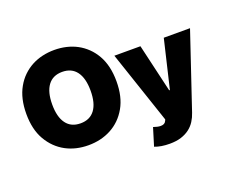

<svg xmlns="http://www.w3.org/2000/svg" viewBox="-144 -974 1690 1416"><g transform="rotate(-20 700.5 -266.0)"><path d="M91.3 -568.5Q115.4 -611.5 148.3 -643.1Q181.1 -674.7 220.5 -695.7Q259.9 -716.6 304.9 -726.9Q349.8 -737.2 397.7 -737.2Q446 -737.2 490.8 -726.9Q535.5 -716.6 574.9 -695.7Q614.3 -674.7 647.2 -642.9Q680 -611.2 704.2 -568.5Q751.4 -485.1 751.4 -363.6Q751.4 -241.5 704.2 -159.1Q680 -116.5 647.4 -84.7Q614.7 -52.9 575.3 -32Q535.9 -11 491.1 -0.5Q446.4 9.9 397.7 9.9Q349.1 9.9 304.3 -0.5Q259.6 -11 220.3 -32.1Q181.1 -53.3 148.4 -85.2Q115.8 -117.2 91.3 -159.8Q44 -242.2 44 -363.6Q44 -485.1 91.3 -568.5ZM1005.7 -545.5 1093.8 -167.6H1099.4L1188.9 -545.5H1394.9L1196 45.5Q1185 79.2 1166.5 108.3Q1148.1 137.4 1120.2 158.7Q1092.3 180 1054 192.3Q1015.6 204.5 964.5 204.5Q895.2 204.5 846.6 185.4L889.2 46.2Q905.2 51.8 919.4 55Q933.6 58.2 945.7 58.2Q961.6 58.2 972.3 52.6Q983 46.9 988.6 34.1L992.9 24.1L801.1 -545.5ZM247.2 -363.6Q247.2 -265.6 285.7 -213.8Q324.2 -161.9 397.7 -161.9Q471.2 -161.9 509.8 -213.8Q548.3 -265.6 548.3 -363.6Q548.3 -461.6 509.8 -513.5Q471.2 -565.3 397.7 -565.3Q324.2 -565.3 285.7 -513.5Q247.2 -461.6 247.2 -363.6Z"/></g></svg>

Font: Inter P Black
Style: Regular
Weight: 900
Designer: Rasmus Andersson
Foundry: rsms
Version: Version 3.018;git-588b23468